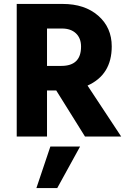

<svg xmlns="http://www.w3.org/2000/svg" viewBox="-20 -694 654 976"><path d="M219 0H65V-674H298Q411 -674 479.5 -614Q548 -554 548 -458Q548 -314 425 -259L596 0H412L266 -234H219ZM271 262H165L236 51H387ZM295 -549H219V-359H292Q392 -359 392 -457Q392 -500 366 -524.5Q340 -549 295 -549Z"/></svg>

Font: Hind Kochi
Style: Bold
Weight: 700
Designer: Dhruvi Tolia
Foundry: Indian Type Foundry
Version: Version 0.702;PS 1.0;hotconv 1.0.81;makeotf.lib2.5.63406